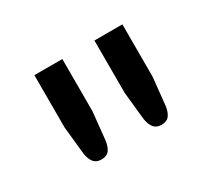

<svg xmlns="http://www.w3.org/2000/svg" viewBox="-67 -819 503 461"><g transform="rotate(-30 185.0 -588.0)"><path d="M141 -716.5V-571.5L133 -494Q130.5 -478 123.8 -469.2Q117 -460.5 102 -460.5Q88.5 -460.5 81.2 -469.2Q74 -478 71.5 -494L63.5 -571.5V-716.5ZM307.5 -716.5V-571.5L299.5 -494Q297 -478 290.2 -469.2Q283.5 -460.5 268.5 -460.5Q255 -460.5 247.8 -469.2Q240.5 -478 238 -494L230 -571.5V-716.5Z"/></g></svg>

Font: Lato
Style: Regular
Weight: 400
Designer: Lukasz Dziedzic with Adam Twardoch and Botio Nikoltchev
Foundry: tyPoland Lukasz Dziedzic
Version: Version 2.015; 2015-08-06; http://www.latofonts.com/